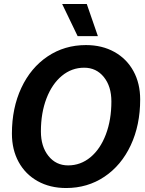

<svg xmlns="http://www.w3.org/2000/svg" viewBox="-20 -937 730 967"><path d="M40 -264Q40 -393 87.5 -494.5Q135 -596 220 -653Q305 -710 413 -710Q494 -710 556 -675.5Q618 -641 652 -579Q686 -517 686 -436Q686 -307 638.5 -205.5Q591 -104 506 -47Q421 10 313 10Q232 10 170 -24.5Q108 -59 74 -121Q40 -183 40 -264ZM541 -426Q541 -502 503 -549Q465 -596 404 -596Q341 -596 291.5 -555Q242 -514 214 -441Q186 -368 186 -275Q186 -199 224 -151.5Q262 -104 323 -104Q386 -104 435.5 -145Q485 -186 513 -259.5Q541 -333 541 -426ZM293 -917H417L473 -755H371Z"/></svg>

Font: Sarabun
Style: Bold Italic
Weight: 700
Italic angle: -10°
Designer: Suppakit Chalermlarp | Katatrad Co.,Ltd.
Foundry: Cadson Demak Co.,Ltd.
Version: Version 1.000; ttfautohint (v1.6)